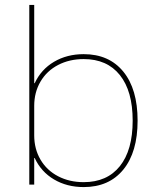

<svg xmlns="http://www.w3.org/2000/svg" viewBox="-20 -750 629 780"><path d="M121 -108H119V0H99V-730H119V-412H121Q147 -468 199.5 -499Q252 -530 320 -530Q423 -530 481 -459Q539 -388 539 -260Q539 -132 481 -61Q423 10 320 10Q252 10 199.5 -21Q147 -52 121 -108ZM320 -10Q415 -10 467 -75Q519 -140 519 -260Q519 -380 467 -445Q415 -510 320 -510Q262 -510 216 -486Q170 -462 144.5 -418.5Q119 -375 119 -320V-200Q119 -145 144.5 -101.5Q170 -58 216 -34Q262 -10 320 -10Z"/></svg>

Font: Enso Thin
Style: Regular
Weight: 100
Designer: Coji Morishita
Foundry: UNDERFOREST DESIGN
Version: Version 1.000